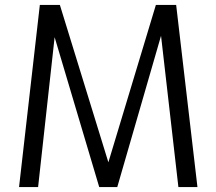

<svg xmlns="http://www.w3.org/2000/svg" viewBox="-20 -756 875 776"><path d="M57 0 141 -736H222L418 -100L610 -736H692L778 0H701L627 -645L640 -643L454 0H381L190 -642L205 -644L134 0Z"/></svg>

Font: Exo Thin
Style: Regular
Weight: 400
Version: Version 2.000